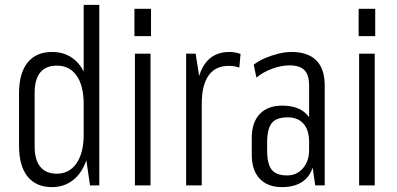

<svg xmlns="http://www.w3.org/2000/svg" viewBox="-20 -760 1629 787"><path d="M193 7Q128 7 93 -36.5Q58 -80 58 -163V-377Q58 -460 93 -503.5Q128 -547 194 -547Q242 -547 277.5 -521.5Q313 -496 331.5 -448Q350 -400 350 -332V-210Q350 -144 331 -95Q312 -46 276.5 -19.5Q241 7 193 7ZM213 -48Q264 -48 293.5 -90.5Q323 -133 323 -208V-333Q323 -409 294 -450Q265 -491 213 -491Q168 -491 145 -463Q122 -435 122 -380V-159Q122 -105 145 -76.5Q168 -48 213 -48ZM323 -178V-740H387V0H349Z M597 -540V0H533V-540ZM599 -724V-612H531V-724Z M743 -540H782L807 -380V0H743ZM784 -349Q784 -446 818.5 -496.5Q853 -547 920 -547Q931 -547 943 -545Q955 -543 966 -539L961 -483Q941 -490 917 -490Q863 -490 835 -450.5Q807 -411 807 -335Z M1247 -176V-409Q1247 -453 1228 -472.5Q1209 -492 1167 -492Q1133 -492 1096 -478.5Q1059 -465 1031 -442L1020 -495Q1041 -511 1067 -522Q1093 -533 1121 -540Q1149 -547 1175 -547Q1242 -547 1276.5 -512.5Q1311 -478 1311 -409V0H1272ZM1136 7Q1077 7 1044.5 -27.5Q1012 -62 1012 -125V-195Q1012 -258 1044.5 -292.5Q1077 -327 1137 -327Q1201 -327 1235 -293.5Q1269 -260 1269 -197V-126Q1269 -62 1234.5 -27.5Q1200 7 1136 7ZM1157 -41Q1197 -41 1222 -70.5Q1247 -100 1247 -145V-178Q1247 -227 1224 -253Q1201 -279 1159 -279Q1113 -279 1094 -255.5Q1075 -232 1075 -176V-143Q1075 -88 1093.5 -64.5Q1112 -41 1157 -41Z M1516 -540V0H1452V-540ZM1518 -724V-612H1450V-724Z"/></svg>

Font: Pathway Extreme Condensed ExtraLight
Style: Regular
Weight: 250
Width: 3
Version: Version 1.001;gftools[0.9.26]